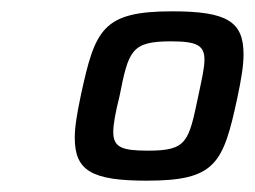

<svg xmlns="http://www.w3.org/2000/svg" viewBox="-20 -716 450 339"><path d="M239 -397C361 -397 374 -427 399 -543C406 -576 410 -600 410 -620C410 -678 381 -696 284 -696C161 -696 148 -664 123 -549C116 -516 112 -492 112 -473C112 -415 141 -397 239 -397ZM241 -450C195 -450 180 -456 180 -483C180 -497 184 -518 191 -546C207 -627 212 -643 282 -643C327 -643 341 -636 341 -611C341 -595 336 -575 330 -546C313 -465 310 -450 241 -450Z"/></svg>

Font: Saira UNSAM Medium Italic
Style: Regular
Weight: 500
Italic angle: -12°
Designer: Hector Gatti with collaboration of the Omnibus-Type team
Foundry: Omnibus-Type
Version: Version 0.072;PS 000.072;hotconv 1.0.88;makeotf.lib2.5.64775